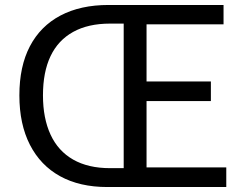

<svg xmlns="http://www.w3.org/2000/svg" viewBox="-20 -753 987 773"><path d="M412 0Q301 0 222 -43.5Q143 -87 100.5 -170Q58 -253 58 -369Q58 -486 100.5 -567Q143 -648 223.5 -690.5Q304 -733 417 -733H880V-655H570V-425H829V-346H570V-79H891V0ZM423 -76H478V-658H423Q335 -658 274.5 -624.5Q214 -591 183.5 -527Q153 -463 153 -369Q153 -277 183.5 -211Q214 -145 274.5 -110.5Q335 -76 423 -76Z"/></svg>

Font: Noto Sans TC
Style: Regular
Weight: 400
Designer: Ryoko NISHIZUKA  (kana, bopomofo & ideographs); Paul D. Hunt (Latin, Greek & Cyrillic); Sandoll Communications , Soo-you
Foundry: Adobe
Version: Version 2.004-H2;hotconv 1.0.118;makeotfexe 2.5.65603